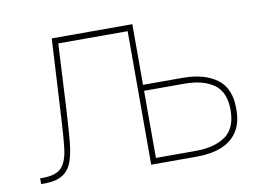

<svg xmlns="http://www.w3.org/2000/svg" viewBox="-64 -643 1024 740"><g transform="rotate(-10 448.0 -273.0)"><path d="M41 0V-22.5H52.7Q104 -22.9 125.5 -46.1Q147 -69.3 152.8 -122.1Q158.7 -174.8 163.1 -262.7L178.7 -545.9H475.6V-522.5H200.2L186.5 -261.7Q182.6 -195.8 178.5 -146.7Q174.3 -97.7 162.8 -65.2Q151.4 -32.7 125.5 -16.4Q99.6 0 52.7 0ZM484.4 -308.6H650.4Q734.9 -308.1 783.7 -271.7Q832.5 -235.4 832 -155.3Q832.5 -101.1 810.3 -66.9Q788.1 -32.7 747.3 -16.4Q706.5 0 650.4 0H471.7V-545.9H494.1V-22.5H650.4Q724.6 -22.9 767.1 -53.2Q809.6 -83.5 809.6 -155.3Q809.6 -225.1 767.1 -255.4Q724.6 -285.6 650.4 -285.2H484.4Z"/></g></svg>

Font: Inter Tight Thin
Style: Regular
Weight: 250
Designer: Rasmus Andersson
Foundry: rsms
Version: Version 3.004